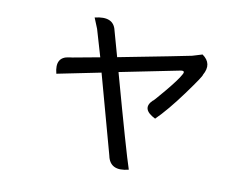

<svg xmlns="http://www.w3.org/2000/svg" viewBox="-74 -701 1147 879"><g transform="rotate(10 500.0 -261.5)"><path d="M299 -591Q385 -612 399 -548Q410 -509 432 -430Q733 -488 769 -496L815 -510Q865 -475 833 -419Q834 -412 769 -323Q704 -234 652 -183Q581 -218 628 -263Q627 -258 677 -318Q727 -378 740 -403Q753 -424 729 -420Q691 -413 450 -364Q548 -9 574 68Q489 90 475 20Q466 -11 374 -348L171 -307Q151 -383 216 -391L231 -393Q301 -406 356 -416Q327 -517 319 -542L299 -591Z"/></g></svg>

Font: Swei Toothpaste CJK TC
Style: Regular
Weight: 400
Version: Version 1.0